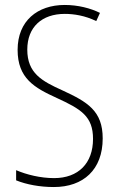

<svg xmlns="http://www.w3.org/2000/svg" viewBox="-20 -744 479 774"><path d="M394 -186C394 -297 333 -333 231 -380C149 -417 90 -449 90 -544C90 -635 149 -688 241 -688C278 -688 323 -681 368 -659L383 -692C345 -711 294 -724 241 -724C131 -724 51 -660 51 -543C51 -428 119 -390 209 -349C307 -304 355 -275 355 -184C355 -86 296 -26 198 -26C143 -26 87 -40 45 -58V-17C87 0 141 10 197 10C316 10 394 -60 394 -186Z"/></svg>

Font: Noto Sans Tamil Condensed ExtraLight
Style: Regular
Weight: 200
Width: 3
Designer: Jelle Bosma - Monotype Design Team
Foundry: Monotype Imaging Inc.
Version: Version 2.004